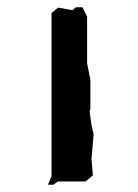

<svg xmlns="http://www.w3.org/2000/svg" viewBox="-20 -496 380 529"><path d="M238 -126 232 -151 227 -189 229 -196V-276L220 -322V-450L207 -476H189L180 -468L140 -475L122 -460V-10L112 13H127L139 4H216L236 -13L232 -58Z"/></svg>

Font: Dokdo
Style: Regular
Weight: 400
Version: Version 2.00